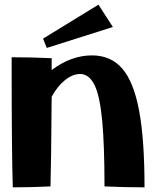

<svg xmlns="http://www.w3.org/2000/svg" viewBox="-20 -803 671 825"><path d="M429 -2Q429 -181 419 -286Q409 -391 386 -438Q363 -485 324 -485Q292 -485 259 -458.5Q226 -432 202 -387Q200 -108 197 -2Q113 2 35 2Q30 -140 30 -557Q116 -557 202 -553V-502Q286 -565 375 -565Q457 -565 506 -507.5Q555 -450 578 -326.5Q601 -203 601 2Q519 2 429 -2ZM165 -637 403 -783 465 -687 181 -597Z"/></svg>

Font: Otomanopee One
Style: Regular
Weight: 400
Designer: Das Ende der Wildnis
Foundry: Gutenberg Labo
Version: Version 3.005